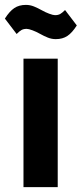

<svg xmlns="http://www.w3.org/2000/svg" viewBox="-35 -765 334 785"><path d="M61 0V-525H201V0ZM193 -605Q176 -605 160 -611.5Q144 -618 128 -627Q114 -635 98 -641Q82 -647 74 -647Q61 -647 52.5 -642Q44 -637 33 -626L-15 -689Q4 -719 23.5 -732Q43 -745 71 -745Q88 -745 104 -738.5Q120 -732 136 -723Q150 -715 166 -709Q182 -703 190 -703Q203 -703 211.5 -708Q220 -713 231 -724L279 -661Q260 -631 240.5 -618Q221 -605 193 -605Z"/></svg>

Font: IBM Plex Sans Cond
Style: Bold
Weight: 700
Width: 3
Designer: Mike Abbink, Paul van der Laan, Pieter van Rosmalen
Foundry: Bold Monday
Version: Version 1.3